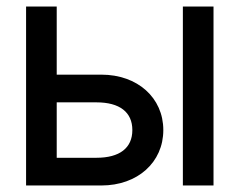

<svg xmlns="http://www.w3.org/2000/svg" viewBox="-20 -569 735 589"><path d="M154 -85V-255H276C347 -255 386 -225 386 -170C386 -115 347 -85 276 -85ZM60 0H291C402 0 481 -71 481 -170C481 -269 402 -340 291 -340H154V-549H60ZM541 0H635V-549H541Z"/></svg>

Font: Involve Medium
Style: Regular
Weight: 500
Designer: Stefan Peev
Foundry: Context Ltd.
Version: Version 1.001